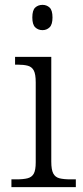

<svg xmlns="http://www.w3.org/2000/svg" viewBox="-20 -770 342 790"><path d="M27 0V-32H47Q76 -32 93.5 -36.5Q111 -41 119 -55.5Q127 -70 127 -102V-431Q127 -465 119 -480Q111 -495 94.5 -499.5Q78 -504 52 -504H42V-536H191V-105Q191 -72 199 -56.5Q207 -41 224.5 -36.5Q242 -32 271 -32H292V0ZM155 -646Q137 -646 125 -657.5Q113 -669 113 -698Q113 -728 125 -739Q137 -750 155 -750Q172 -750 184 -739Q196 -728 196 -698Q196 -669 184 -657.5Q172 -646 155 -646Z"/></svg>

Font: Noto Serif Khmer Light
Style: Regular
Weight: 300
Version: Version 2.003